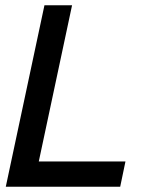

<svg xmlns="http://www.w3.org/2000/svg" viewBox="-20 -710 579 730"><path d="M2 0 149 -690H254L107 0ZM52 0 72 -96H457L437 0Z"/></svg>

Font: Radio Canada Big
Style: Italic
Weight: 400
Italic angle: -12°
Designer: Étienne Aubert Bonn
Foundry: Coppers and Brasses
Version: Version 1.001